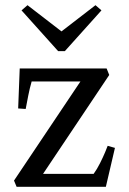

<svg xmlns="http://www.w3.org/2000/svg" viewBox="-20 -720 497 740"><path d="M44 0 34 -24 290 -406H102Q94 -378 89 -352Q84 -326 79 -300L50 -302L56 -456H391L401 -431L146 -50H341Q354 -68 365.5 -91Q377 -114 385 -133Q393 -152 395 -158L423 -150L388 0ZM348 -700 371 -680 230 -523H204L63 -680L86 -700L217 -599Z"/></svg>

Font: Joan
Style: Regular
Weight: 400
Designer: Paolo Biagini
Version: Version 1.001; ttfautohint (v1.8.4.7-5d5b);gftools[0.9.30]